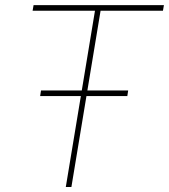

<svg xmlns="http://www.w3.org/2000/svg" viewBox="-20 -748 676 768"><path d="M110.4 -705.1 114.3 -727.5H635.7L631.8 -705.1H382.3L265.6 0H243.2L359.9 -705.1ZM140.6 -363.8 144 -386.2H492.7L489.3 -363.8Z"/></svg>

Font: Inter 28pt Thin
Style: Italic
Weight: 250
Italic angle: -9.3988°
Designer: Rasmus Andersson
Foundry: rsms
Version: Version 4.001;git-66647c0bb